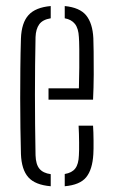

<svg xmlns="http://www.w3.org/2000/svg" viewBox="-20 -626 382 651"><path d="M51 -103.5Q50 -145 49.2 -193Q48.5 -241 48.5 -292.5Q48.5 -344 49 -395.5Q49.5 -447 51 -495.5Q53 -549 76.8 -575Q100.5 -601 152 -605.5V-564Q124.5 -559.5 113 -543.5Q101.5 -527.5 100.5 -500Q99.5 -454 99 -405Q98.5 -356 98.5 -305.2Q98.5 -254.5 99 -202.8Q99.5 -151 100.5 -99.5Q101.5 -68.5 113.8 -53.8Q126 -39 152 -35.5V5.5Q99 1 76 -25Q53 -51 51 -103.5ZM199.5 5.5V-36Q224 -40 235.2 -54.8Q246.5 -69.5 247.5 -99.5Q248.5 -114.5 248.2 -143.5Q248 -172.5 246.5 -200H295.5Q297 -178.5 297.2 -149Q297.5 -119.5 296.5 -103.5Q293.5 -51 272.2 -25Q251 1 199.5 5.5ZM144.5 -288V-326.5H247.5Q248.5 -360.5 248.8 -396Q249 -431.5 248.8 -459.8Q248.5 -488 247.5 -500Q246 -530 234 -545Q222 -560 199.5 -564V-605.5Q250.5 -600.5 272.2 -573.8Q294 -547 296.5 -496.5Q297 -485.5 297.5 -451.2Q298 -417 297.8 -372.8Q297.5 -328.5 295.5 -288Z"/></svg>

Font: Big Shoulders Stencil Text ExtraLight
Style: Regular
Weight: 250
Version: Version 2.001